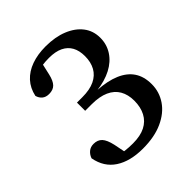

<svg xmlns="http://www.w3.org/2000/svg" viewBox="-186 -777 911 911"><g transform="rotate(-45 269.0 -322.0)"><path d="M250 13Q165 13 111.5 -22Q58 -57 45 -127Q51 -145 65 -157Q79 -169 100 -169Q127 -169 142.5 -152.5Q158 -136 167 -96L183 -16L137 -50Q158 -44 182 -41Q206 -38 234 -38Q284 -38 316.5 -54.5Q349 -71 365.5 -102.5Q382 -134 382 -177Q382 -218 365 -247.5Q348 -277 313.5 -292.5Q279 -308 227 -308H183V-363H219Q269 -363 301.5 -378.5Q334 -394 350 -423Q366 -452 366 -492Q366 -529 352 -554.5Q338 -580 310 -593.5Q282 -607 239 -607Q215 -607 193.5 -604Q172 -601 150 -596L201 -626L184 -551Q176 -516 161 -500.5Q146 -485 119 -485Q97 -485 84 -496Q71 -507 66 -525Q75 -568 102 -597.5Q129 -627 171 -642Q213 -657 266 -657Q330 -657 378 -637.5Q426 -618 452.5 -583.5Q479 -549 479 -502Q479 -458 456 -422.5Q433 -387 391 -365Q349 -343 291 -336V-337Q359 -333 404.5 -313.5Q450 -294 473 -259.5Q496 -225 496 -174Q496 -122 467 -79.5Q438 -37 383 -12Q328 13 250 13Z"/></g></svg>

Font: Source Serif 4 Medium
Style: Regular
Weight: 500
Designer: Frank Grießhammer
Foundry: Adobe Systems Incorporated
Version: Version 4.004;hotconv 1.0.116;makeotfexe 2.5.65601